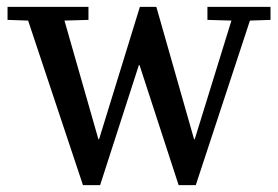

<svg xmlns="http://www.w3.org/2000/svg" viewBox="-20 -540 811 560"><path d="M2 -520H238V-482L168 -480L267 -134H269L388 -520H436L546 -134H548L655 -480L585 -482V-520H769V-482L709 -480L551 0H501L387 -350H385L272 0H222L62 -480L2 -482Z"/></svg>

Font: Minipax
Style: Regular
Weight: 400
Designer: Raphaël Ronot
Foundry: Velvetyne Type Foundry
Version: Version 1.000